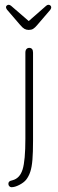

<svg xmlns="http://www.w3.org/2000/svg" viewBox="-20 -582 241 802"><path d="M118 6V-362Q118 -372 114 -377Q110 -382 102 -382Q95 -382 90.5 -377Q86 -372 86 -362V-2Q86 88 74.5 125.5Q63 163 32 171Q22 173 18.5 176.5Q15 180 15 186Q15 192 19 196Q23 200 28 200Q42 200 60.5 190.5Q79 181 89 169Q100 155 106.5 135.5Q113 116 115.5 85Q118 54 118 6ZM100 -494 26 -558Q21 -562 16 -562Q12 -562 8.5 -559Q5 -556 5 -552Q5 -548 9 -542L64 -478Q74 -466 82 -461.5Q90 -457 100 -457Q111 -457 118.5 -461.5Q126 -466 136 -478L190 -541Q192 -544 193 -546.5Q194 -549 194 -551Q194 -556 190.5 -559Q187 -562 182 -562Q178 -562 173 -558Z"/></svg>

Font: Beiruti ExtraLight
Style: Regular
Weight: 250
Designer: Arlette Boutros
Foundry: Boutros
Version: Version 1.41